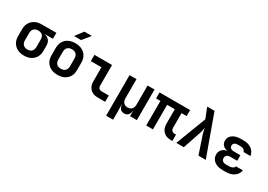

<svg xmlns="http://www.w3.org/2000/svg" viewBox="13 -1798 4174 2990"><g transform="rotate(30 2100.0 -302.5)"><path d="M299 10Q229 10 178 -17Q127 -44 98.5 -92.5Q70 -141 70 -206V-334Q70 -399 98.5 -447.5Q127 -496 178 -523Q229 -550 299 -550H561V-443H414V-440Q467 -431 497 -394Q527 -357 527 -299V-206Q527 -141 499 -92.5Q471 -44 419.5 -17Q368 10 299 10ZM299 -99Q348 -99 375 -127.5Q402 -156 402 -206V-334Q402 -391 375 -416Q348 -441 299 -441Q250 -441 222.5 -412.5Q195 -384 195 -334V-206Q195 -156 222.5 -127.5Q250 -99 299 -99Z M900 9Q794 9 732 -49.5Q670 -108 670 -207V-343Q670 -442 732 -500.5Q794 -559 900 -559Q1006 -559 1068 -500.5Q1130 -442 1130 -344V-207Q1130 -108 1068 -49.5Q1006 9 900 9ZM900 -100Q950 -100 977.5 -127.5Q1005 -155 1005 -207V-343Q1005 -395 977.5 -422.5Q950 -450 900 -450Q850 -450 822.5 -422.5Q795 -395 795 -343V-207Q795 -155 822.5 -127.5Q850 -100 900 -100ZM824 -645 930 -785H1064L950 -645Z M1617 0Q1536 0 1486.5 -49Q1437 -98 1437 -178V-437H1246V-550H1562V-178Q1562 -149 1579.5 -131Q1597 -113 1626 -113H1756V0Z M1877 180V-550H2002V-206Q2002 -155 2028 -126.5Q2054 -98 2101 -98Q2148 -98 2174.5 -126.5Q2201 -155 2201 -206V-550H2326V0H2202L2205 -105H2203Q2198 -51 2172.5 -20.5Q2147 10 2101 10Q2054 10 2029.5 -20.5Q2005 -51 2001 -105H1999L2002 26V180Z M2937 5Q2852 5 2802.5 -45.5Q2753 -96 2753 -182V-442H2615V0H2494V-442H2416V-550H2966V-442H2874V-182Q2874 -147 2892.5 -128Q2911 -109 2943 -109H2967V5Z M3035 0 3243 -543 3169 -730H3301L3565 0H3433L3325 -322Q3316 -350 3310 -379.5Q3304 -409 3301 -427Q3299 -409 3293.5 -379.5Q3288 -350 3279 -322L3170 0Z M3927 7H3874Q3777 7 3719.5 -37Q3662 -81 3662 -155Q3662 -210 3696.5 -246Q3731 -282 3789 -290Q3735 -297 3704 -329Q3673 -361 3673 -409Q3673 -477 3728.5 -517Q3784 -557 3878 -557H3925Q4013 -557 4069.5 -515Q4126 -473 4138 -400H4013Q4007 -426 3984 -440.5Q3961 -455 3925 -455H3878Q3841 -455 3820.5 -439Q3800 -423 3800 -394Q3800 -365 3820.5 -348.5Q3841 -332 3877 -332H3996V-233H3874Q3835 -233 3812.5 -214.5Q3790 -196 3790 -164Q3790 -132 3812.5 -113.5Q3835 -95 3874 -95H3927Q3964 -95 3990 -109Q4016 -123 4022 -148H4147Q4135 -76 4076 -34.5Q4017 7 3927 7Z"/></g></svg>

Font: NKDuy Mono
Style: Bold
Weight: 700
Monospace: yes
Designer: NKDuy
Foundry: NKDuy
Version: Version 2.251; ttfautohint (v1.8.4.7-5d5b)